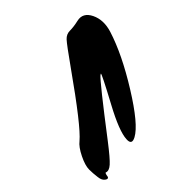

<svg xmlns="http://www.w3.org/2000/svg" viewBox="-139 -841 706 706"><g transform="rotate(-45 214.5 -488.0)"><path d="M8 -273Q5 -296 5 -315Q5 -336 21 -368.5Q37 -401 54 -414Q96 -449 221 -626Q272 -698 285 -712Q298 -726 316 -726Q336 -726 362 -732Q397 -740 415 -703Q433 -666 418 -618Q390 -529 320 -416.5Q250 -304 207 -281Q179 -266 181 -297Q183 -337 231 -426Q289 -534 285 -534Q284 -534 280 -531Q262 -516 128 -341Q88 -289 71 -274Q54 -259 41 -264Q40 -265 38.5 -262.5Q37 -260 36 -255Q35 -238 22.5 -245.5Q10 -253 8 -273Z"/></g></svg>

Font: Lilach
Style: Regular
Weight: 400
Version: Version 1.0